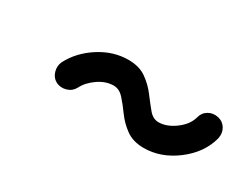

<svg xmlns="http://www.w3.org/2000/svg" viewBox="-34 -427 492 388"><g transform="rotate(30 212.5 -233.5)"><path d="M86 -190Q75 -196 71.5 -208Q68 -220 73 -231Q89 -262 121 -282.5Q153 -303 188 -303Q213 -303 229.5 -291.5Q246 -280 258 -264Q270 -248 280 -236Q290 -224 303 -224Q322 -224 341.5 -238.5Q361 -253 366 -272Q366 -272 366 -272Q366 -272 366 -272Q369 -284 379.5 -290Q390 -296 403 -293Q415 -290 421 -279.5Q427 -269 424 -256Q414 -218 378.5 -191Q343 -164 303 -164Q278 -164 261.5 -176Q245 -188 233.5 -204Q222 -220 211.5 -231.5Q201 -243 188 -243Q170 -243 152.5 -231Q135 -219 127 -203Q121 -192 109 -188.5Q97 -185 86 -190Z"/></g></svg>

Font: FRB American Cursive Guidelines
Style: Bold Italic
Weight: 700
Italic angle: -25°
Version: Version 2.0;Modular Font Editor K font №1